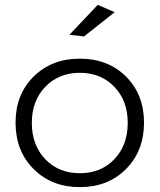

<svg xmlns="http://www.w3.org/2000/svg" viewBox="-20 -767 656 789"><path d="M381.8 -747.1 451.2 -716.8 325.2 -617.2 265.1 -624ZM571.8 -263.2Q571.8 -146.5 497.8 -72.3Q423.8 2 308.1 2Q192.4 2 118.2 -72.3Q43.9 -146.5 43.9 -263.2Q43.9 -378.9 118.2 -452.4Q192.4 -525.9 308.1 -525.9Q423.8 -525.9 497.8 -452.4Q571.8 -378.9 571.8 -263.2ZM110.8 -262.2Q110.8 -170.4 166 -112.8Q221.2 -55.2 308.1 -55.2Q395 -55.2 450 -112.8Q504.9 -170.4 504.9 -262.2Q504.9 -353 449.7 -410.4Q394.5 -467.8 308.1 -467.8Q221.7 -467.8 166.3 -410.4Q110.8 -353 110.8 -262.2Z"/></svg>

Font: Montserrat arm Light
Style: Regular
Weight: 300
Designer: Julieta Ulanovsky
Foundry: Julieta Ulanovsky
Version: Version 6.000;PS 006.000;hotconv 1.0.88;makeotf.lib2.5.64775